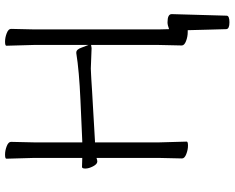

<svg xmlns="http://www.w3.org/2000/svg" viewBox="-102 -638 906 741"><g transform="rotate(-90 350.5 -267.0)"><path d="M609 -67Q625 -73 635 -73Q667 -73 667 -57V-56L661 155Q661 166 635.5 166Q610 166 609 154Q608 131 607 82.5Q606 34 605 5H600H598Q580 5 563 -1.5Q546 -8 546 -18L548 -107V-368L536 -366L457 -369L434 -368L415 -367Q397 -366 368 -364Q339 -362 306.5 -360.5Q274 -359 229.5 -356Q185 -353 177 -353H172V-105L175 1Q175 6 159.5 6Q144 6 127 -0.5Q110 -7 110 -17L112 -106V-347Q103 -344 99 -344H98Q88 -344 79.5 -360.5Q71 -377 71 -390Q71 -403 77 -403H78L112 -402V-589L109 -695Q109 -700 125 -700Q141 -700 157.5 -693.5Q174 -687 174 -677L172 -588V-402H177Q178 -402 199.5 -403Q221 -404 334.5 -409Q448 -414 516 -425H519Q531 -425 538 -404L548 -378V-589L545 -695Q545 -700 561 -700Q577 -700 593.5 -693.5Q610 -687 610 -677L608 -588V-106Z"/></g></svg>

Font: LXGW WenKai Light
Style: Regular
Weight: 300
Designer: LXGW / Fontworks Inc.
Foundry: LXGW / Fontworks Inc.
Version: Version 1.501; October 10, 2024